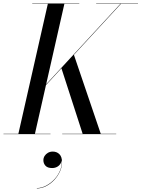

<svg xmlns="http://www.w3.org/2000/svg" viewBox="-60 -770 812 1102"><path d="M141 -217 633 -750H636L144 -217ZM-40 0V-2H230V0ZM297 0V-2H607V0ZM45 0 215 -750H310L140 0ZM415 0 292 -380 364 -456 519 0ZM125 -748V-750H395V-748ZM492 -748V-750H732V-748ZM151.5 311.5V309.5Q178.5 309.5 205.8 295Q233 280.5 254.5 256.5Q276 232.5 287 203Q298 173.5 293 143.5H294Q294 158 286.8 169.8Q279.5 181.5 267 188Q254.5 194.5 239 194.5Q213 194.5 201 181.2Q189 168 189 149.5Q189 136.5 196 125.2Q203 114 215.2 107Q227.5 100 242.5 100Q266 100 281 115Q296 130 296 161.5Q296 188.5 283.8 215Q271.5 241.5 250.8 263.5Q230 285.5 204.2 298.5Q178.5 311.5 151.5 311.5Z"/></svg>

Font: Bodoni Moda 96pt
Style: Italic
Weight: 400
Italic angle: -13°
Version: Version 2.004